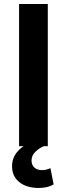

<svg xmlns="http://www.w3.org/2000/svg" viewBox="-20 -728 333 956"><path d="M75 0V-708H218V0ZM171 208Q110 207 75 178Q40 149 40 100Q40 61 63.5 31Q87 1 123 -13L204 -3Q177 8 157 27Q137 46 137 71Q137 94 151.5 106.5Q166 119 189 119Q201 119 211 116.5Q221 114 231 109L247 190Q228 201 208.5 204.5Q189 208 171 208Z"/></svg>

Font: Onest
Style: Bold
Weight: 700
Designer: Dmitri Voloshin, Andrey Kudryavtsev
Foundry: Dmitri Voloshin, Andrey Kudryavtsev
Version: Version 1.000;gftools[0.9.33]